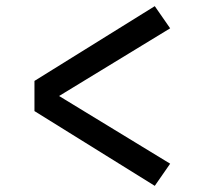

<svg xmlns="http://www.w3.org/2000/svg" viewBox="-20 -652 640 624"><path d="M483 -48 92 -291V-389L483 -632L533 -560L172 -340L533 -120Z"/></svg>

Font: Iosevka Etoile Medium
Style: Regular
Weight: 500
Designer: Belleve Invis
Foundry: Belleve Invis
Version: Version 22.1.2; ttfautohint (v1.8.4)